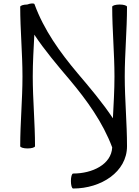

<svg xmlns="http://www.w3.org/2000/svg" viewBox="-20 -839 797 1102"><path d="M96 -800C96 -667 109 -533 109 -400C109 -267 96 -133 96 0C96 7 115 13 138 13C162 13 181 7 181 0C181 -133 168 -267 168 -400C168 -480 173 -560 177 -640C235 -552 312 -461 380 -381C479 -263 570 -137 624 7C619 105 510 157 400 157C392 157 387 177 387 200C387 223 392 243 400 243C560 243 709 148 709 0C709 -133 696 -267 696 -400C696 -533 709 -667 709 -800C709 -807 690 -813 667 -813C643 -813 624 -807 624 -800C624 -667 637 -533 637 -400C637 -320 632 -240 628 -160C570 -248 493 -339 425 -419C324 -539 232 -667 178 -815C176 -821 157 -821 136 -813C115 -813 96 -807 96 -800Z"/></svg>

Font: Nupuram Expanded Light
Style: Regular
Weight: 300
Width: 7
Designer: Santhosh Thottingal (santhosh.thottingal@gmail.com)
Foundry: SMC
Version: Version 1.000